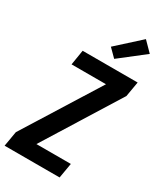

<svg xmlns="http://www.w3.org/2000/svg" viewBox="-240 -1076 989 1164"><g transform="rotate(30 254.0 -494.0)"><path d="M1 0 19 -105 347 -630H106L123 -735H508L490 -630L163 -105H404L386 0ZM313 -788 259 -842 420 -988 485 -922Z"/></g></svg>

Font: Iosevka SS04 Extrabold
Style: Italic
Weight: 800
Italic angle: -9°
Monospace: yes
Designer: Belleve Invis
Foundry: Belleve Invis
Version: Version 19.0.0; ttfautohint (v1.8.4)